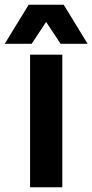

<svg xmlns="http://www.w3.org/2000/svg" viewBox="-84 -791 390 811"><path d="M43 -560.1H179.2V0H43ZM-64 -606 37.1 -771H185.1L286.1 -606H171.9L110.8 -698.2L49.8 -606Z"/></svg>

Font: TASA Explorer
Style: Bold
Weight: 700
Designer: Weizhong Zhang
Foundry: Local Remote
Version: Version 1.000;Glyphs 3.1.2 (3151)